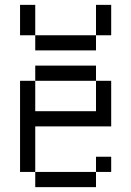

<svg xmlns="http://www.w3.org/2000/svg" viewBox="-20 -770 540 790"><path d="M437.5 -62.5V-125H375V-62.5H125V0H375V-62.5ZM125 -62.5V-250H437.5V-437.5H375Q375 -437.5 375 -312.5H125Q125 -312.5 125 -437.5H62.5Q62.5 -437.5 62.5 -62.5ZM125 -437.5H375V-500H125ZM125 -625V-562.5H375V-625ZM125 -625Q125 -625 125 -750H62.5Q62.5 -750 62.5 -625ZM375 -625H437.5Q437.5 -625 437.5 -750H375Q375 -750 375 -625Z"/></svg>

Font: BFUnifontExMono
Style: Regular
Weight: 500
Version: Version 15.0.06